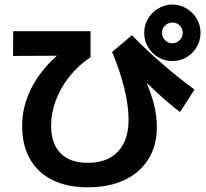

<svg xmlns="http://www.w3.org/2000/svg" viewBox="-20 -801 904 842"><path d="M77.1 -249Q77.1 -333 116.2 -411.6Q155.3 -490.2 229.5 -556.6L37.1 -555.7L38.1 -664.1H377V-549.8Q324.7 -515.6 285.6 -466.8Q246.6 -418 225.3 -362.1Q204.1 -306.2 204.1 -251Q204.1 -171.4 245.4 -129.2Q286.6 -86.9 365.2 -86.9Q450.2 -86.9 497.1 -136.2Q543.9 -185.5 543.9 -276.4Q543.9 -335.9 525.4 -412.6Q506.8 -489.3 471.7 -573.2L558.6 -646.5Q617.2 -585.9 690.2 -522.5Q763.2 -459 833 -408.2L769.5 -309.6Q712.4 -352.1 623 -437.5Q646 -383.3 657 -335.9Q668 -288.6 668 -244.1Q668 -163.1 631.1 -103.5Q594.2 -43.9 525.9 -11.7Q457.5 20.5 365.2 20.5Q274.9 20.5 210.2 -11.5Q145.5 -43.5 111.3 -104Q77.1 -164.6 77.1 -249ZM612.3 -657.2Q612.3 -690.4 628.9 -718.8Q645.5 -747.1 674.1 -763.9Q702.6 -780.8 736.3 -781.2Q769.5 -780.8 797.9 -763.9Q826.2 -747.1 842.8 -718.8Q859.4 -690.4 859.4 -657.2Q859.4 -623.5 842.8 -595Q826.2 -566.4 797.9 -549.8Q769.5 -533.2 736.3 -533.2Q702.6 -533.2 674.1 -549.8Q645.5 -566.4 628.9 -595Q612.3 -623.5 612.3 -657.2ZM781.2 -657.2Q781.2 -676.3 768.1 -689.2Q754.9 -702.1 736.3 -702.1Q717.3 -702.1 703.9 -689.2Q690.4 -676.3 690.4 -657.2Q690.4 -638.2 703.9 -624.8Q717.3 -611.3 736.3 -611.3Q754.9 -611.3 768.1 -624.8Q781.2 -638.2 781.2 -657.2Z"/></svg>

Font: Pretendard GOV
Style: Bold
Weight: 700
Designer: Base glyphs from Inter by Rasmus Andersson; Hangeul glyphs from Noto Sans CJK(Source Han Sans) by Jang Soo-young and Kan
Foundry: Kil Hyung-jin
Version: Version 1.309